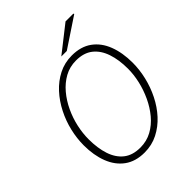

<svg xmlns="http://www.w3.org/2000/svg" viewBox="-237 -956 1091 1091"><g transform="rotate(-45 309.0 -410.5)"><path d="M277 12Q205 12 157 -23Q109 -58 85 -120Q61 -182 61 -262Q61 -317 74.5 -374.5Q88 -432 115 -485Q142 -538 180 -579.5Q218 -621 267 -646Q316 -671 374 -671Q446 -671 494 -636.5Q542 -602 566 -540Q590 -478 590 -397Q590 -342 576.5 -284.5Q563 -227 536.5 -174Q510 -121 472 -79.5Q434 -38 385 -13Q336 12 277 12ZM280 -25Q331 -25 373 -48Q415 -71 447 -109.5Q479 -148 501.5 -196Q524 -244 535.5 -294.5Q547 -345 547 -392Q547 -464 528.5 -518.5Q510 -573 471.5 -603.5Q433 -634 371 -634Q320 -634 278.5 -611Q237 -588 204.5 -549.5Q172 -511 149.5 -463Q127 -415 116 -364.5Q105 -314 105 -267Q105 -195 123 -140.5Q141 -86 179.5 -55.5Q218 -25 280 -25ZM328 -709 486 -833H548L551 -828L372 -709Z"/></g></svg>

Font: Source Sans 3 Light
Style: Italic
Weight: 300
Italic angle: -11°
Designer: Paul D. Hunt
Foundry: Adobe
Version: Version 3.046;hotconv 1.0.118;makeotfexe 2.5.65603